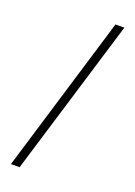

<svg xmlns="http://www.w3.org/2000/svg" viewBox="-157 -815 676 958"><g transform="rotate(20 181.0 -336.5)"><path d="M31 80 283 -753H330L77 80Z"/></g></svg>

Font: DM Sans 12pt ExtraLight
Style: Regular
Weight: 250
Version: Version 4.004;gftools[0.9.30]